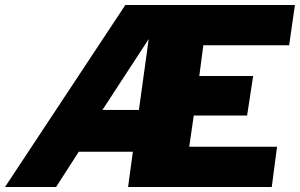

<svg xmlns="http://www.w3.org/2000/svg" viewBox="-45 -743 1192 763"><path d="M1056 -160H707L725 -284H937L961 -441H747L763 -563H1104L1127 -723H453L-25 0H178L268 -140H483L464 0H1035ZM507 -306H362L546 -588Z"/></svg>

Font: United Sans Black
Style: Italic
Weight: 900
Italic angle: -8°
Designer: Pablo Impallari, Rodrigo Fuenzalida (Modified by Dan O. Williams)
Version: Version 1.000;PS 001.000;hotconv 1.0.88;makeotf.lib2.5.64775